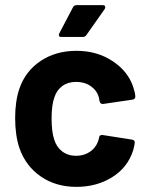

<svg xmlns="http://www.w3.org/2000/svg" viewBox="-20 -720 577 748"><path d="M278 8Q198 8 139.5 -32Q81 -72 56 -142Q39 -192 39 -260Q39 -327 56 -376Q80 -444 139 -483Q198 -522 278 -522Q358 -522 418.5 -482Q479 -442 499 -381Q507 -357 507 -345V-343Q507 -334 497 -332L382 -315H380Q371 -315 368 -325L365 -341Q358 -367 334 -384Q310 -401 277 -401Q245 -401 223 -385Q201 -369 192 -341Q181 -311 181 -259Q181 -207 191 -177Q200 -147 222.5 -130Q245 -113 277 -113Q308 -113 331.5 -129.5Q355 -146 364 -175Q365 -177 365 -181Q366 -182 366 -184Q367 -194 377 -194Q378 -194 380 -194L495 -176Q505 -174 505 -165Q505 -157 499 -135Q478 -68 417.5 -30Q357 8 278 8ZM219 -576Q212 -576 210.5 -579Q209 -582 209 -584Q209 -586 211 -590L264 -691Q268 -700 279 -700H380Q387 -700 388.5 -697Q390 -694 390 -692Q390 -689 388 -685L317 -584Q312 -576 303 -576Z"/></svg>

Font: LinhAnh
Style: Bold
Weight: 700
Designer: Jeremy Tribby
Foundry: Tribby Type
Version: Version 1.408